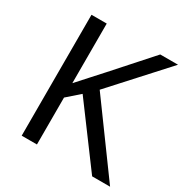

<svg xmlns="http://www.w3.org/2000/svg" viewBox="-164 -848 948 982"><g transform="rotate(30 309.5 -357.0)"><path d="M619 0 325 -403 608 -714H503L310 -498C269 -452 227 -407 187 -362V-714H97V0H187V-277L260 -341L513 0Z"/></g></svg>

Font: Noto Sans Lycian
Style: Regular
Weight: 400
Designer: Monotype Design Team
Foundry: Monotype Imaging Inc.
Version: Version 2.002